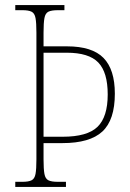

<svg xmlns="http://www.w3.org/2000/svg" viewBox="-20 -734 512 754"><path d="M40 0V-20H68Q92 -20 104 -26Q116 -32 119.5 -51Q123 -70 123 -108V-606Q123 -644 119.5 -663Q116 -682 104 -688Q92 -694 68 -694H40V-714H233V-694H208Q182 -694 170 -688Q158 -682 154.5 -663Q151 -644 151 -606V-552H243Q342 -552 386.5 -506.5Q431 -461 431 -366Q431 -263 382 -217.5Q333 -172 225 -172H151V-108Q151 -70 154.5 -51Q158 -32 170 -26Q182 -20 207 -20H239V0ZM226 -197Q323 -197 363 -236Q403 -275 403 -363Q403 -450 366 -488.5Q329 -527 242 -527H151V-197Z"/></svg>

Font: Noto Serif Thai Condensed Thin
Style: Regular
Weight: 100
Width: 3
Designer: Monotype Design Team
Foundry: Monotype Imaging Inc.
Version: Version 2.001; ttfautohint (v1.8.4.7-5d5b)